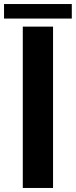

<svg xmlns="http://www.w3.org/2000/svg" viewBox="-73 -932 376 952"><path d="M40 0V-800H190V0ZM-53 -912H283V-840H-53Z"/></svg>

Font: Big Shoulders Stencil Display Thin Black
Style: Regular
Weight: 900
Version: Version 2.001